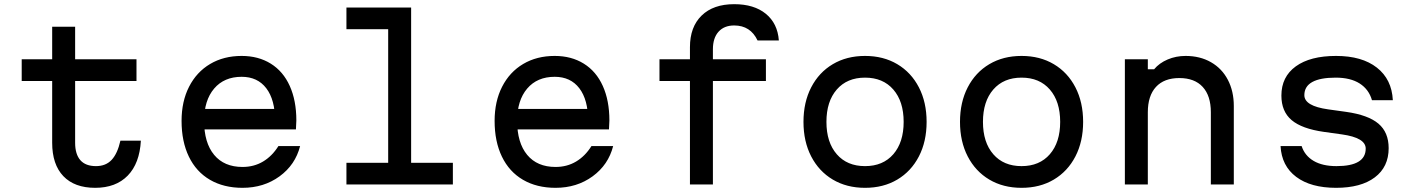

<svg xmlns="http://www.w3.org/2000/svg" viewBox="-20 -884 6790 920"><path d="M340 -600H634V-496H340V-200Q340 -145 365 -116.5Q390 -88 440 -88Q487 -88 515 -118Q543 -148 557 -210H655Q649 -101 592 -42.5Q535 16 436 16Q337 16 283.5 -40Q230 -96 230 -200V-496H84V-600H230V-756H340Z M1335 -362 1298 -305Q1298 -406 1256 -461Q1214 -516 1138 -516Q1054 -516 1006 -459.5Q958 -403 958 -305Q958 -200 1006 -142Q1054 -84 1142 -84Q1197 -84 1240.5 -110Q1284 -136 1314 -184H1418Q1395 -94 1319.5 -39Q1244 16 1142 16Q1052 16 986 -22.5Q920 -61 885 -133.5Q850 -206 850 -305Q850 -398 886 -468.5Q922 -539 987 -577.5Q1052 -616 1138 -616Q1218 -616 1277.5 -579Q1337 -542 1368.5 -472Q1400 -402 1400 -307Q1400 -292 1398 -264H935V-362Z M1950 -848V-104H2150V0H1640V-104H1840V-744H1640V-848Z M2835 -362 2798 -305Q2798 -406 2756 -461Q2714 -516 2638 -516Q2554 -516 2506 -459.5Q2458 -403 2458 -305Q2458 -200 2506 -142Q2554 -84 2642 -84Q2697 -84 2740.5 -110Q2784 -136 2814 -184H2918Q2895 -94 2819.5 -39Q2744 16 2642 16Q2552 16 2486 -22.5Q2420 -61 2385 -133.5Q2350 -206 2350 -305Q2350 -398 2386 -468.5Q2422 -539 2487 -577.5Q2552 -616 2638 -616Q2718 -616 2777.5 -579Q2837 -542 2868.5 -472Q2900 -402 2900 -307Q2900 -292 2898 -264H2435V-362Z M3286 0V-496H3140V-600H3286V-658Q3286 -755 3342 -809.5Q3398 -864 3498 -864Q3593 -864 3649.5 -818Q3706 -772 3712 -690H3610Q3593 -726 3565 -744Q3537 -762 3498 -762Q3450 -762 3423 -732Q3396 -702 3396 -648V-600H3650V-496H3396V0Z M3830 -300Q3830 -394 3867 -465.5Q3904 -537 3970.5 -576.5Q4037 -616 4125 -616Q4213 -616 4279.5 -576.5Q4346 -537 4383 -465.5Q4420 -394 4420 -300Q4420 -206 4383 -134.5Q4346 -63 4279.5 -23.5Q4213 16 4125 16Q4037 16 3970.5 -23.5Q3904 -63 3867 -134.5Q3830 -206 3830 -300ZM4310 -300Q4310 -398 4260.5 -455Q4211 -512 4125 -512Q4039 -512 3989.5 -455Q3940 -398 3940 -300Q3940 -202 3989.5 -145Q4039 -88 4125 -88Q4211 -88 4260.5 -145Q4310 -202 4310 -300Z M4580 -300Q4580 -394 4617 -465.5Q4654 -537 4720.5 -576.5Q4787 -616 4875 -616Q4963 -616 5029.5 -576.5Q5096 -537 5133 -465.5Q5170 -394 5170 -300Q5170 -206 5133 -134.5Q5096 -63 5029.5 -23.5Q4963 16 4875 16Q4787 16 4720.5 -23.5Q4654 -63 4617 -134.5Q4580 -206 4580 -300ZM5060 -300Q5060 -398 5010.5 -455Q4961 -512 4875 -512Q4789 -512 4739.5 -455Q4690 -398 4690 -300Q4690 -202 4739.5 -145Q4789 -88 4875 -88Q4961 -88 5010.5 -145Q5060 -202 5060 -300Z M5370 -600H5480V-552H5510Q5535 -582 5575 -599Q5615 -616 5661 -616Q5730 -616 5782.5 -586Q5835 -556 5863.5 -501.5Q5892 -447 5892 -376V0H5782V-346Q5782 -425 5743 -467.5Q5704 -510 5631 -510Q5558 -510 5519 -467.5Q5480 -425 5480 -346V0H5370Z M6384 -88Q6454 -88 6489 -109Q6524 -130 6524 -172Q6524 -198 6495.5 -215Q6467 -232 6410 -240L6324 -252Q6218 -267 6169 -308.5Q6120 -350 6120 -426Q6120 -516 6189 -566Q6258 -616 6382 -616Q6506 -616 6577.5 -560Q6649 -504 6654 -404H6554Q6539 -456 6495 -484Q6451 -512 6380 -512Q6306 -512 6268 -491Q6230 -470 6230 -428Q6230 -402 6258.5 -385Q6287 -368 6344 -360L6430 -348Q6536 -333 6585 -291.5Q6634 -250 6634 -174Q6634 -84 6567.5 -34Q6501 16 6382 16Q6261 16 6191 -36.5Q6121 -89 6116 -184H6217Q6232 -138 6274.5 -113Q6317 -88 6384 -88Z"/></svg>

Font: Martian Mono Custom sWd Rg
Style: Regular
Weight: 400
Width: 6
Monospace: yes
Designer: Alex Havermale
Foundry: Evil Martians
Version: Version 1.000